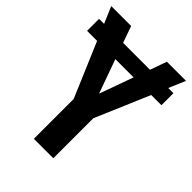

<svg xmlns="http://www.w3.org/2000/svg" viewBox="-206 -792 893 893"><g transform="rotate(45 241.0 -345.5)"><path d="M487 -691 452 -609H486V-530H419L305 -263V0H177V-262L63 -530H-3V-609H30L-5 -691H126L155 -609H332L361 -691ZM243 -363 303 -530H183Z"/></g></svg>

Font: Fira Sans Extra Condensed Medium
Style: Regular
Weight: 500
Width: 1
Designer: Carrois Corporate & Edenspiekermann AG
Foundry: Carrois Corporate GbR & Edenspiekermann AG
Version: Version 4.203